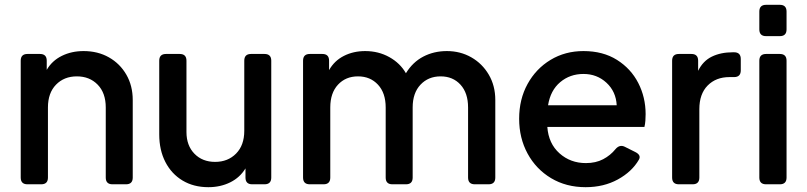

<svg xmlns="http://www.w3.org/2000/svg" viewBox="-20 -765 3351 797"><path d="M94 0Q66 0 66 -28V-513Q66 -541 94 -541H146Q174 -541 174 -513V-475Q196 -513 236.5 -533Q277 -553 327 -553Q386 -553 432 -527Q478 -501 504.5 -455Q531 -409 531 -350V-28Q531 0 503 0H447Q419 0 419 -28V-319Q419 -379 385.5 -413.5Q352 -448 299 -448Q246 -448 212.5 -413.5Q179 -379 179 -319V-28Q179 0 151 0Z M845 12Q784 12 738 -15.5Q692 -43 666.5 -92.5Q641 -142 641 -207V-513Q641 -541 669 -541H726Q754 -541 754 -513V-217Q754 -161 787 -127Q820 -93 873 -93Q926 -93 960 -127.5Q994 -162 994 -222V-513Q994 -541 1022 -541H1078Q1106 -541 1106 -513V-28Q1106 0 1078 0H1027Q999 0 999 -28V-66Q976 -28 935.5 -8Q895 12 845 12Z M1266 0Q1238 0 1238 -28V-513Q1238 -541 1266 -541H1318Q1346 -541 1346 -513V-474Q1368 -513 1407.5 -533Q1447 -553 1496 -553Q1551 -553 1596 -528Q1641 -503 1665 -461Q1693 -507 1737 -530Q1781 -553 1835 -553Q1891 -553 1936.5 -527Q1982 -501 2009 -455Q2036 -409 2036 -350V-28Q2036 0 2008 0H1951Q1923 0 1923 -28V-319Q1923 -379 1891.5 -413.5Q1860 -448 1809 -448Q1758 -448 1725.5 -413.5Q1693 -379 1693 -319V-28Q1693 0 1665 0H1609Q1581 0 1581 -28V-319Q1581 -379 1549 -413.5Q1517 -448 1466 -448Q1415 -448 1383 -413.5Q1351 -379 1351 -319V-28Q1351 0 1323 0Z M2411 12Q2330 12 2267.5 -25.5Q2205 -63 2170 -127.5Q2135 -192 2135 -272Q2135 -353 2170 -416.5Q2205 -480 2265.5 -516.5Q2326 -553 2402 -553Q2483 -553 2541 -516.5Q2599 -480 2629.5 -420.5Q2660 -361 2660 -291Q2660 -278 2659 -264Q2658 -250 2655 -238H2252Q2257 -169 2302.5 -128.5Q2348 -88 2412 -88Q2453 -88 2483.5 -104Q2514 -120 2535 -146Q2552 -166 2573 -156L2617 -134Q2643 -121 2632 -102Q2603 -52 2544.5 -20Q2486 12 2411 12ZM2402 -458Q2346 -458 2305.5 -424Q2265 -390 2255 -328H2540Q2537 -385 2497.5 -421.5Q2458 -458 2402 -458Z M2798 0Q2770 0 2770 -28V-513Q2770 -541 2798 -541H2850Q2878 -541 2878 -513V-471Q2898 -512 2935 -530Q2972 -548 3022 -548H3027Q3055 -548 3055 -520V-473Q3055 -445 3027 -445H3008Q2952 -445 2917.5 -410Q2883 -375 2883 -312V-28Q2883 0 2855 0Z M3160 -615Q3132 -615 3132 -643V-717Q3132 -745 3160 -745H3217Q3245 -745 3245 -717V-643Q3245 -615 3217 -615ZM3160 0Q3132 0 3132 -28V-513Q3132 -541 3160 -541H3217Q3245 -541 3245 -513V-28Q3245 0 3217 0Z"/></svg>

Font: Pitagon Sans Text SemiBold
Style: Regular
Weight: 600
Designer: Travis Tran
Foundry: Pitagon
Version: Version 1.001; ttfautohint (v1.8.4.7-5d5b);gftools[0.9.26]